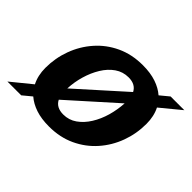

<svg xmlns="http://www.w3.org/2000/svg" viewBox="-149 -730 945 945"><g transform="rotate(45 323.0 -258.0)"><path d="M380 -528.5Q433 -528.5 472.8 -515Q512.5 -501.5 539 -478L585 -516H680.5L576 -430Q596.5 -389.5 596.5 -336.5Q596.5 -268 573.5 -205.5Q550.5 -143 507.2 -94Q464 -45 403 -16.5Q342 12 266 12Q213 12 173.5 -1.2Q134 -14.5 107 -38L61 0H-35L70.5 -86Q49.5 -127 49.5 -180Q49.5 -248 72.5 -310.5Q95.5 -373 138.8 -422.2Q182 -471.5 243 -500Q304 -528.5 380 -528.5ZM372.5 -436.5Q333.5 -436.5 302 -414.8Q270.5 -393 248 -356.2Q225.5 -319.5 212.5 -274.8Q199.5 -230 197.5 -184.5L439 -401Q421 -436.5 372.5 -436.5ZM274 -79.5Q313 -79.5 344.2 -101.5Q375.5 -123.5 398.2 -160Q421 -196.5 433.8 -241.2Q446.5 -286 449 -332L207 -115.5Q225 -79.5 274 -79.5Z"/></g></svg>

Font: Newsreader Caption SemiBold
Style: Italic
Weight: 600
Italic angle: -17°
Designer: Hugues Gentile
Foundry: Production Type
Version: Version 1.001